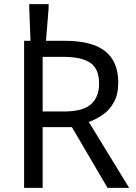

<svg xmlns="http://www.w3.org/2000/svg" viewBox="-20 -912 662 932"><path d="M294 -714Q427 -714 490.5 -663.5Q554 -613 554 -511Q554 -454 533 -416Q512 -378 479.5 -355.5Q447 -333 411 -320L607 0H502L329 -295H187V0H97V-714ZM289 -636H187V-371H294Q381 -371 421 -405.5Q461 -440 461 -507Q461 -577 419 -606.5Q377 -636 289 -636ZM130 -662 122 -872V-892H216V-872L199 -662Z"/></svg>

Font: Noto Sans Tifinagh
Style: Regular
Weight: 400
Designer: JamraPatel
Foundry: JamraPatel LLC
Version: Version 2.004; ttfautohint (v1.8.4.7-5d5b)